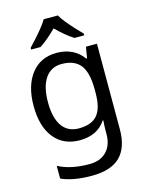

<svg xmlns="http://www.w3.org/2000/svg" viewBox="-144 -853 903 1180"><g transform="rotate(-15 307.5 -263.0)"><path d="M275 -546Q328 -546 370.5 -526Q413 -506 443 -465H448L460 -536H530V9Q530 124 471.5 182Q413 240 290 240Q172 240 97 206V125Q176 167 295 167Q364 167 403.5 126.5Q443 86 443 16V-5Q443 -17 444 -39.5Q445 -62 446 -71H442Q388 10 276 10Q172 10 113.5 -63Q55 -136 55 -267Q55 -395 113.5 -470.5Q172 -546 275 -546ZM287 -472Q220 -472 183 -418.5Q146 -365 146 -266Q146 -167 182.5 -114.5Q219 -62 289 -62Q370 -62 407 -105.5Q444 -149 444 -246V-267Q444 -377 406 -424.5Q368 -472 287 -472ZM343 -766Q355 -744 377.5 -716.5Q400 -689 424.5 -662.5Q449 -636 468 -617V-606H406Q380 -622 352 -645.5Q324 -669 297 -696Q270 -669 243 -646Q216 -623 190 -606H130V-617Q149 -637 172.5 -663Q196 -689 218 -716.5Q240 -744 253 -766Z"/></g></svg>

Font: Noto IKEA Simplified Chinese
Style: Regular
Weight: 400
Designer: Monotype Design Team
Foundry: Monotype Imaging Inc.
Version: Version 1.100